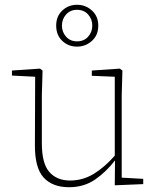

<svg xmlns="http://www.w3.org/2000/svg" viewBox="-20 -770 664 803"><path d="M269 13Q199 13 162 -28Q125 -69 126 -166L127 -449L30 -454V-475L147 -483L158 -475L155 -371V-171Q155 -86 186.5 -50.5Q218 -15 273 -15Q326 -15 371.5 -42.5Q417 -70 460 -119V-449L364 -453V-475L481 -483L492 -475L489 -371V-27L579 -22V0L460 5L461 -99Q424 -51 377.5 -19Q331 13 269 13ZM302 -597Q331 -597 348.5 -616.5Q366 -636 366 -663Q366 -690 348.5 -709.5Q331 -729 302 -729Q274 -729 256.5 -709.5Q239 -690 239 -663Q239 -636 256.5 -616.5Q274 -597 302 -597ZM302 -575Q266 -575 240.5 -599Q215 -623 215 -663Q215 -702 240.5 -726Q266 -750 302 -750Q338 -750 364.5 -726Q391 -702 391 -663Q391 -623 364.5 -599Q338 -575 302 -575Z"/></svg>

Font: Source Serif 4 SmText ExtraLight
Style: Regular
Weight: 200
Designer: Frank Grießhammer
Foundry: Adobe
Version: Version 4.005;hotconv 1.1.0;makeotfexe 2.6.0